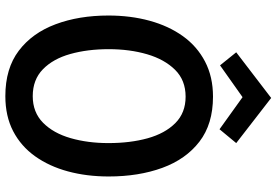

<svg xmlns="http://www.w3.org/2000/svg" viewBox="-182 -864 1059 736"><g transform="rotate(90 348.0 -495.5)"><path d="M348 14Q242 14 174 -37.5Q106 -89 72.5 -178.5Q39 -268 39 -381Q39 -466 59 -539Q79 -612 118 -666.5Q157 -721 215.5 -751.5Q274 -782 350 -782Q455 -782 522.5 -730Q590 -678 623 -587.5Q656 -497 656 -382Q656 -298 636.5 -226Q617 -154 578.5 -100Q540 -46 482.5 -16Q425 14 348 14ZM348 -91Q410 -91 450 -130.5Q490 -170 509 -236Q528 -302 528 -381Q528 -465 509.5 -531.5Q491 -598 451.5 -637.5Q412 -677 350 -677Q287 -677 247 -636.5Q207 -596 187.5 -529.5Q168 -463 168 -382Q168 -301 186.5 -235Q205 -169 245 -130Q285 -91 348 -91ZM528 -871 475 -807 344 -901H360L230 -809L180 -871L355 -1005Z"/></g></svg>

Font: Yaldevi SemiBold
Style: Regular
Weight: 600
Designer: Sol Matas, Rajitha Manaperi, Kosala Senevirathne
Foundry: Mooniak
Version: Version 1.100